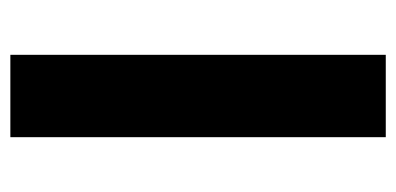

<svg xmlns="http://www.w3.org/2000/svg" viewBox="-222 -562 783 380"><g transform="rotate(-90 170.0 -371.5)"><path d="M89 0V-743H252V0Z"/></g></svg>

Font: Noto Sans JP ExtraBold
Style: Regular
Weight: 800
Designer: Ryoko NISHIZUKA  (kana, bopomofo & ideographs); Paul D. Hunt (Latin, Greek & Cyrillic); Sandoll Communications , Soo-you
Foundry: Adobe
Version: Version 2.004-H2;hotconv 1.0.118;makeotfexe 2.5.65603